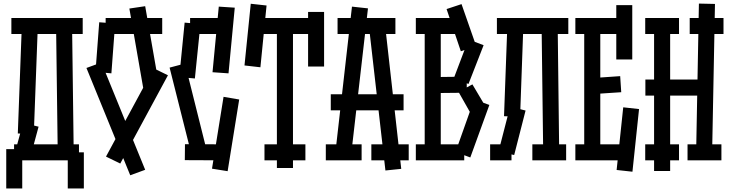

<svg xmlns="http://www.w3.org/2000/svg" viewBox="-20 -901 4106 1079"><path d="M80.1 -150.9 103 -766.1 192.9 -763.2 169.9 -147.9ZM304.2 -60.1 294.9 -775.9 384.8 -776.9 394 -61ZM43.9 -799.8H444.8V-710H43.9ZM59.1 -89.8H423.8V0H59.1ZM65.9 -49.8 109.9 -210.9 196.8 -189 153.8 -29.8ZM360.8 158.2V-44.9H451.2V158.2ZM15.1 158.2V-63H105V158.2Z M784.7 -407.2 707 -853 795.9 -866.2 874 -419.9ZM711.9 84 465.8 -519 549.8 -549.8 795.9 53.2ZM655.8 18.1 575.7 -21 843.8 -517.1 923.8 -478ZM573.7 -799.8H891.6V-710H573.7ZM516.6 -497.1 537.6 -775.9 627 -769 606 -488.8Z M1209.5 -863.8 1299.3 -857.9 1264.2 -488.8 1174.3 -495.1ZM1057.1 -28.8 933.1 -521 1019.5 -543.9 1142.6 -51.8ZM1048.3 -799.8H1227.5V-710H1048.3ZM987.3 -467.8 1017.6 -773.9 1106.4 -766.1 1075.2 -460ZM1019.5 -90.8 1240.2 -89.8V0L1018.6 -1ZM1171.4 46.9 1236.3 -356.9 1324.2 -341.8 1259.3 61Z M1536.1 43V-765.1H1626.5V43ZM1466.3 -89.8H1696.3V0H1466.3ZM1419.4 -799.8H1774.4V-710H1419.4ZM1711.4 -526.9V-834H1801.3V-526.9ZM1354 -533.2 1389.2 -879.9 1478 -870.1 1443.4 -522.9Z M1838.9 -371.1H2248V-280.8H1838.9ZM1864.3 -39.1 1958 -863.8 2047.9 -854 1953.1 -28.8ZM2234.9 47.9 2146 57.1 2050.8 -775.9 2141.1 -786.1ZM1877 -799.8H2202.1V-710H1877ZM1811 -89.8H2012.2V0H1811ZM2066.9 -89.8H2276.9V0H2066.9Z M2366.7 -35.2V-765.1H2457V-35.2ZM2316.9 -89.8H2588.9V0H2316.9ZM2316.9 -799.8H2567.9V-710H2316.9ZM2409.7 -467.8 2603 -470.2V-379.9L2409.7 -377.9ZM2529.8 -460 2612.8 -679.2 2697.8 -647 2612.8 -429.2ZM2489.7 -850.1 2573.7 -877.9 2655.8 -643.1 2569.8 -612.8ZM2556.6 -384.8 2634.8 -426.8 2711.9 -296.9 2631.8 -252ZM2540 -46.9 2645 -342.8 2730 -311 2623 -16.1Z M2812.5 -248 2831.5 -766.1 2921.4 -763.2 2902.8 -245.1ZM3032.7 -38.1 3023.4 -775.9 3113.8 -776.9 3122.6 -39.1ZM2734.4 -89.8H2854.5V0H2734.4ZM2772.5 -799.8H3173.8V-710H2772.5ZM2971.7 -89.8H3161.6V0H2971.7ZM2781.7 -49.8 2846.7 -301.8 2933.6 -279.8 2869.6 -29.8Z M3263.2 -35.2V-765.1H3353.5V-35.2ZM3213.4 -89.8H3503.4V0H3213.4ZM3213.4 -799.8H3497.6V-710H3213.4ZM3443.4 -566.9V-872.1H3533.2V-566.9ZM3445.3 54.2 3482.4 -297.9 3571.3 -288.1 3534.2 64ZM3303.2 -461.9 3465.3 -473.1 3471.2 -382.8 3309.6 -372.1Z M3655.8 60.1V-765.1H3746.1V60.1ZM3892.1 -40 3907.7 -880.9 3998 -878.9 3981.9 -38.1ZM3606.9 -454.1H3955.1V-363.8H3606.9ZM3606 -89.8H3795.9V0H3606ZM3606 -799.8H3795.9V-710H3606ZM3856 -799.8H4045.9V-710H3856ZM3843.8 -89.8H4034.2V0H3843.8Z"/></svg>

Font: Opir
Style: Regular
Weight: 400
Designer: Maksym Kobuzan
Version: Version 1.000;FEAKit 1.0